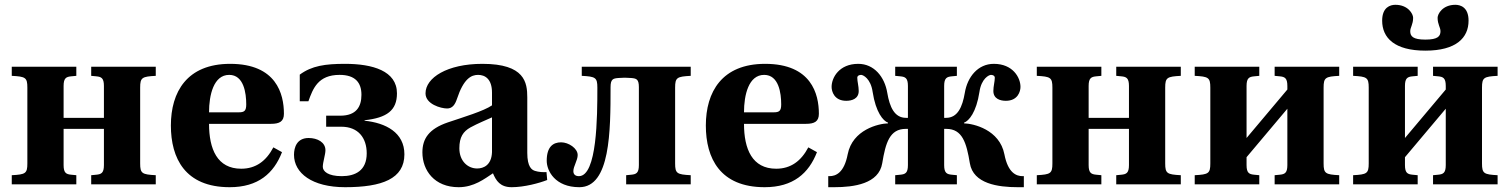

<svg xmlns="http://www.w3.org/2000/svg" viewBox="-20 -768 6289 800"><path d="M29 0H298V-38L277 -40C256 -42 245 -47 245 -80V-231H413V-80C413 -47 402 -42 381 -40L360 -38V0H629V-38C572 -41 564 -45 564 -87V-403C564 -445 572 -449 629 -452V-490H360V-452L381 -450C402 -448 413 -443 413 -410V-277H245V-410C245 -443 256 -448 277 -450L298 -452V-490H29V-452C86 -449 94 -445 94 -403V-87C94 -45 86 -41 29 -38Z M692 -245C692 -109 751 12 937 12C1056 12 1121 -46 1155 -134L1119 -154C1089 -97 1046 -65 985 -65C885 -65 851 -147 851 -252H1109C1145 -252 1163 -262 1163 -294C1163 -376 1132 -502 939 -502C759 -502 692 -385 692 -245ZM851 -300C851 -372 870 -456 935 -456C996 -456 1006 -380 1006 -333C1006 -306 998 -300 975 -300Z M1205 -123C1205 -47 1280 12 1418 12C1572 12 1665 -23 1665 -125C1665 -216 1587 -256 1499 -265V-267C1592 -277 1634 -308 1634 -379C1634 -473 1532 -502 1418 -502C1335 -502 1279 -494 1229 -457V-346H1265C1284 -399 1305 -456 1395 -456C1461 -456 1486 -423 1486 -373C1486 -323 1464 -286 1398 -286H1339V-240H1402C1473 -240 1508 -193 1508 -129C1508 -57 1460 -34 1404 -34C1347 -34 1325 -54 1325 -73C1325 -92 1336 -124 1336 -142C1336 -175 1303 -193 1266 -193C1217 -193 1205 -154 1205 -123Z M1740 -133C1740 -58 1790 12 1891 12C1955 12 1999 -23 2034 -46C2047 -15 2064 12 2112 12C2164 12 2227 -5 2260 -18L2257 -51C2244 -50 2224 -51 2209 -56C2196 -60 2177 -72 2177 -131V-362C2177 -424 2167 -502 1990 -502C1843 -502 1753 -444 1753 -379C1753 -334 1817 -316 1843 -316C1865 -316 1876 -332 1884 -356C1912 -441 1944 -456 1972 -456C2001 -456 2030 -439 2030 -382V-329C1995 -305 1911 -280 1846 -258C1767 -231 1740 -190 1740 -133ZM1894 -150C1894 -197 1910 -220 1940 -237C1971 -254 2006 -268 2030 -279V-134C2028 -80 1995 -66 1968 -66C1929 -66 1894 -97 1894 -150Z M2258 -98C2258 -56 2293 12 2394 12C2523 12 2524 -222 2524 -405C2524 -439 2535 -441 2556 -443L2577 -444H2589L2610 -443C2631 -441 2642 -439 2642 -405V-80C2642 -47 2631 -42 2610 -40L2589 -38V0H2858V-38C2801 -41 2793 -45 2793 -87V-403C2793 -445 2801 -449 2858 -452V-490H2404V-452C2461 -449 2469 -445 2469 -403C2469 -282 2468 -34 2392 -34C2379 -34 2369 -40 2369 -55C2369 -75 2387 -100 2387 -122C2387 -150 2349 -175 2318 -175C2285 -175 2258 -157 2258 -98Z M2921 -245C2921 -109 2980 12 3166 12C3285 12 3350 -46 3384 -134L3348 -154C3318 -97 3275 -65 3214 -65C3114 -65 3080 -147 3080 -252H3338C3374 -252 3392 -262 3392 -294C3392 -376 3361 -502 3168 -502C2988 -502 2921 -385 2921 -245ZM3080 -300C3080 -372 3099 -456 3164 -456C3225 -456 3235 -380 3235 -333C3235 -306 3227 -300 3204 -300Z M3431 12H3456C3538 12 3642 -2 3656 -88C3670 -173 3687 -231 3754 -231H3763V-80C3763 -47 3752 -42 3731 -40L3710 -38V0H3967V-38L3946 -40C3925 -42 3914 -47 3914 -80V-231H3923C3990 -231 4007 -173 4021 -88C4035 -2 4139 12 4221 12H4246V-34H4241C4215 -34 4180 -47 4165 -125C4145 -228 4036 -253 3997 -254V-257C4017 -264 4048 -300 4061 -385C4069 -441 4101 -456 4109 -456C4116 -456 4125 -453 4125 -444C4125 -428 4119 -409 4119 -389C4119 -356 4148 -348 4171 -348C4221 -348 4232 -387 4232 -406C4232 -445 4200 -502 4121 -502C4055 -502 4011 -448 4000 -381C3990 -322 3970 -277 3922 -277H3914V-410C3914 -443 3925 -448 3946 -450L3967 -452V-490H3710V-452L3731 -450C3752 -448 3763 -443 3763 -410V-277H3755C3707 -277 3687 -322 3677 -381C3666 -448 3622 -502 3556 -502C3477 -502 3445 -445 3445 -406C3445 -387 3456 -348 3506 -348C3529 -348 3558 -356 3558 -389C3558 -409 3552 -428 3552 -444C3552 -453 3561 -456 3568 -456C3576 -456 3608 -441 3616 -385C3629 -300 3660 -264 3680 -257V-254C3641 -253 3532 -228 3512 -125C3497 -47 3462 -34 3436 -34H3431Z M4300 0H4569V-38L4548 -40C4527 -42 4516 -47 4516 -80V-231H4684V-80C4684 -47 4673 -42 4652 -40L4631 -38V0H4900V-38C4843 -41 4835 -45 4835 -87V-403C4835 -445 4843 -449 4900 -452V-490H4631V-452L4652 -450C4673 -448 4684 -443 4684 -410V-277H4516V-410C4516 -443 4527 -448 4548 -450L4569 -452V-490H4300V-452C4357 -449 4365 -445 4365 -403V-87C4365 -45 4357 -41 4300 -38Z M4958 0H5227V-38L5206 -40C5185 -42 5174 -47 5174 -80V-113L5344 -315V-80C5344 -47 5333 -42 5312 -40L5291 -38V0H5560V-38C5503 -41 5495 -45 5495 -87V-403C5495 -445 5503 -449 5560 -452V-490H5291V-452L5312 -450C5333 -448 5344 -443 5344 -410V-395L5174 -193V-410C5174 -443 5185 -448 5206 -450L5227 -452V-490H4958V-452C5015 -449 5023 -445 5023 -403V-87C5023 -45 5015 -41 4958 -38Z M5739 -682C5739 -610 5791 -557 5919 -557C6047 -557 6099 -610 6099 -682C6099 -738 6065 -748 6044 -748C5991 -748 5970 -710 5970 -694C5970 -666 5982 -654 5982 -638C5982 -617 5971 -603 5919 -603C5867 -603 5856 -617 5856 -638C5856 -654 5868 -666 5868 -694C5868 -710 5847 -748 5794 -748C5773 -748 5739 -738 5739 -682ZM5618 0H5887V-38L5866 -40C5845 -42 5834 -47 5834 -80V-113L6004 -315V-80C6004 -47 5993 -42 5972 -40L5951 -38V0H6220V-38C6163 -41 6155 -45 6155 -87V-403C6155 -445 6163 -449 6220 -452V-490H5951V-452L5972 -450C5993 -448 6004 -443 6004 -410V-395L5834 -193V-410C5834 -443 5845 -448 5866 -450L5887 -452V-490H5618V-452C5675 -449 5683 -445 5683 -403V-87C5683 -45 5675 -41 5618 -38Z"/></svg>

Font: Heuristica
Style: Bold
Weight: 700
Version: Version 1.0.1